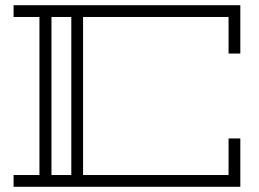

<svg xmlns="http://www.w3.org/2000/svg" viewBox="-20 -715 991 735"><path d="M855 -510V-650H298V-45H855V-185H900V0H32V-45H131V-650H32V-695H900V-510ZM253 -650H177V-45H253Z"/></svg>

Font: Geostar
Style: Regular
Weight: 400
Designer: Joe Prince
Foundry: Joe Prince
Version: Version 1.002